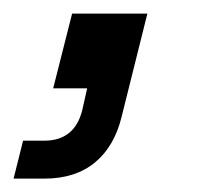

<svg xmlns="http://www.w3.org/2000/svg" viewBox="-87 -132 330 287"><path d="M-66.7 135 -52.5 78.3H-20.8Q24.2 78.3 35.8 33.3L43.3 0H-7.5L20.8 -111.7H133.3L95 41.7Q84.2 86.7 55 110.8Q25.8 135 -20.8 135Z"/></svg>

Font: Funnel Sans
Style: Italic
Weight: 400
Italic angle: -14.036°
Version: Version 1.000; Beta; Release 5; Build 24; ttfautohint (v1.8.